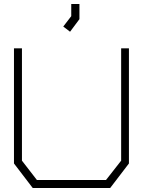

<svg xmlns="http://www.w3.org/2000/svg" viewBox="-20 -942 716 962"><path d="M532 0H144L50 -123V-700H90V-137L165 -40H511L587 -137V-700H626V-123ZM297 -809 337 -861V-922H378V-846L331 -783Z"/></svg>

Font: Turret Road Light
Style: Regular
Weight: 300
Designer: Noponies
Foundry: Noponies
Version: Version 1.001; ttfautohint (v1.8)